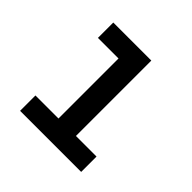

<svg xmlns="http://www.w3.org/2000/svg" viewBox="-139 -649 778 778"><g transform="rotate(45 250.0 -260.0)"><path d="M75 0V-88H207V-432H89V-520H307V-88H425V0Z"/></g></svg>

Font: Iosevka Semibold
Style: Regular
Weight: 600
Monospace: yes
Designer: Belleve Invis
Foundry: Belleve Invis
Version: Version 33.2.3; ttfautohint (v1.8.4)